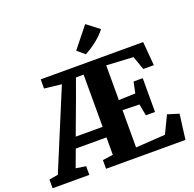

<svg xmlns="http://www.w3.org/2000/svg" viewBox="-212 -1170 1354 1341"><g transform="rotate(-20 465.0 -500.0)"><path d="M-46.5 0V-64.5L20 -76L263 -660.5L135.5 -675V-743H897L912 -566H833.5L798 -667.5L599 -678.5V-420.5L722.5 -424.5L740 -507H808V-256H740L723.5 -342.5L599 -345.5V-68.5L818.5 -82.5L881 -212L965 -186L941 0H351V-64.5L428.5 -75.5V-205H200.5L152.5 -76L226.5 -64.5V0ZM228.5 -283.5H428.5V-671.5H371.5L321 -532ZM491.5 -800 437 -846.5 559.5 -999.5 651.5 -929Q636 -908 616.2 -889Q596.5 -870 575 -853.5Q553.5 -837 532.5 -823.5Q511.5 -810 492 -800Z"/></g></svg>

Font: Merriweather 20pt Black
Style: Regular
Weight: 900
Version: Version 2.100